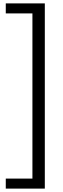

<svg xmlns="http://www.w3.org/2000/svg" viewBox="-20 -821 374 1131"><path d="M244 290V-801H14V-742H171V231H14V290Z"/></svg>

Font: Rufina
Style: Regular
Weight: 400
Designer: Martin Sommaruga
Foundry: Martin Sommaruga
Version: Version